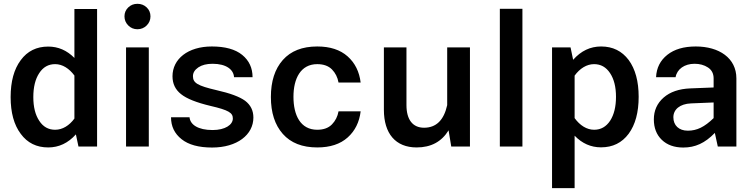

<svg xmlns="http://www.w3.org/2000/svg" viewBox="-20 -773 3983 1013"><path d="M36.1 -260.7C36.1 -179.2 53.7 -114.3 89.4 -66.9C124.5 -19 172.9 4.9 234.4 4.9C290.5 4.9 339.4 -18.1 380.4 -64L394 0H492.2V-725.6H372.6V-467.3C333 -507.3 287.1 -527.3 234.4 -527.3C172.9 -527.3 124.5 -503.4 89.4 -455.6C53.7 -407.7 36.1 -342.8 36.1 -260.7ZM155.8 -260.7C155.8 -313 166 -355.5 187 -387.2C207.5 -418.9 235.4 -434.6 271 -434.6C309.6 -434.6 345.2 -411.6 372.6 -374.5V-147.5C345.7 -110.8 310.1 -88.4 271 -88.4C235.4 -88.4 207.5 -104 187 -135.7C166 -167.5 155.8 -209 155.8 -260.7Z M636.7 -686.5C636.7 -668 643.6 -651.9 656.7 -638.7C669.9 -625.5 686 -618.7 705.1 -618.7C724.1 -618.7 740.7 -625.5 753.9 -638.7C767.1 -651.9 773.9 -668 773.9 -686.5C773.9 -705.6 767.1 -721.2 753.9 -733.9C740.7 -746.6 724.1 -752.9 705.1 -752.9C686 -752.9 669.9 -746.6 656.7 -733.9C643.6 -721.2 636.7 -705.6 636.7 -686.5ZM645 0H765.1V-522.9H645Z M1097.7 -527.8C971.7 -527.8 890.1 -461.9 890.1 -370.6C890.1 -331.1 905.3 -299.8 935.1 -276.4C964.8 -252.4 1016.6 -231.9 1089.8 -214.4C1187 -191.9 1208.5 -177.7 1208.5 -147.9C1208.5 -114.3 1167.5 -86.9 1101.6 -86.9C1024.9 -86.9 983.4 -115.2 980 -154.3H882.3C882.3 -106.4 900.9 -67.9 938 -38.6C974.6 -9.3 1028.3 5.4 1099.1 5.4C1231 5.4 1316.9 -62 1316.9 -152.8C1316.9 -189.9 1302.2 -219.2 1273.4 -241.2C1244.1 -262.7 1193.8 -281.2 1122.1 -297.4C1022 -320.8 998 -335.4 998 -371.1C998 -389.2 1007.3 -404.3 1026.4 -417.5C1045.4 -430.2 1070.3 -436.5 1101.6 -436.5C1173.3 -436.5 1212.4 -406.2 1214.8 -365.7H1312.5C1312.5 -414.1 1294.4 -453.6 1257.8 -483.4C1221.2 -513.2 1167.5 -527.8 1097.7 -527.8Z M1653.8 -527.8C1574.7 -527.8 1514.2 -503.9 1472.2 -456.5C1430.2 -409.2 1409.2 -343.8 1409.2 -261.2C1409.2 -178.7 1430.2 -113.8 1472.2 -66.4C1514.2 -19 1574.7 4.9 1653.8 4.9C1721.7 4.9 1775.4 -12.7 1814.5 -47.9C1853 -82.5 1876 -128.4 1882.8 -185.5H1766.1C1761.2 -158.2 1749.5 -135.3 1731.4 -116.7C1712.9 -97.7 1687 -88.4 1653.8 -88.4C1564.9 -88.4 1528.3 -165.5 1528.3 -262.2C1528.3 -358.9 1566.4 -434.6 1653.8 -434.6C1687 -434.6 1712.9 -425.3 1731.4 -406.7C1749.5 -388.2 1761.2 -365.2 1766.1 -337.4H1882.8C1876 -394.5 1853 -440.9 1814 -475.6C1774.9 -510.3 1721.7 -527.8 1653.8 -527.8Z M2005.4 -193.8C2005.4 -68.4 2066.9 4.9 2178.2 4.9C2253.9 4.9 2310.1 -25.4 2346.7 -85.4L2360.8 0H2459.5V-522.9H2339.4V-218.3C2321.8 -138.7 2281.2 -99.1 2217.3 -99.1C2157.2 -99.1 2124.5 -142.1 2124.5 -218.3V-522.9H2005.4Z M2736.3 -726.6H2617.2V0H2736.3Z M2892.6 219.7H3011.7V-57.1C3051.3 -16.1 3097.7 4.4 3150.9 4.4C3212.9 4.4 3261.2 -19.5 3296.9 -67.4C3332 -115.2 3349.6 -180.2 3349.6 -262.2C3349.6 -343.8 3332 -408.7 3296.9 -456.5C3261.2 -503.9 3212.9 -527.8 3151.4 -527.8C3094.2 -527.8 3045.4 -504.4 3003.9 -457.5L2990.2 -522.9H2892.6ZM3114.3 -434.6C3149.9 -434.6 3177.7 -418.9 3198.7 -387.2C3219.7 -355.5 3230 -314 3230 -262.2C3230 -210 3219.7 -168 3199.2 -136.2C3178.2 -104.5 3150.4 -88.4 3114.7 -88.4C3075.7 -88.4 3039.6 -111.3 3011.7 -149.9V-374C3039.1 -411.6 3075.2 -434.6 3114.3 -434.6Z M3865.2 -359.4C3865.2 -466.8 3773.9 -527.8 3650.9 -527.8C3587.9 -527.8 3538.1 -513.2 3501 -483.9C3463.4 -454.1 3443.8 -415 3441.4 -365.7H3544.4C3551.8 -408.2 3591.3 -436.5 3644.5 -436.5C3671.4 -436.5 3695.3 -430.2 3715.3 -417C3735.4 -403.8 3745.1 -384.3 3745.1 -359.4V-311.5L3621.6 -306.6C3562.5 -304.2 3515.6 -288.1 3481.4 -258.3C3446.8 -228 3429.7 -189.5 3429.7 -143.1C3429.7 -98.1 3443.8 -62 3471.7 -35.2C3499.5 -8.3 3537.6 5.4 3585 5.4C3647.5 5.4 3699.2 -17.6 3751.5 -71.8L3767.1 0H3865.2ZM3532.7 -154.3C3532.7 -195.3 3566.9 -225.1 3626 -227.5L3745.1 -232.4V-149.9C3696.8 -103 3657.2 -83.5 3608.9 -83.5C3561.5 -83.5 3532.7 -111.8 3532.7 -154.3Z"/></svg>

Font: Estedad SemiBold
Style: Regular
Weight: 600
Designer: Amin Abedi
Version: Version 7.3